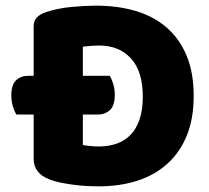

<svg xmlns="http://www.w3.org/2000/svg" viewBox="-20 -643 740 679"><path d="M38 -238Q31 -249 25.5 -267Q20 -285 20 -305Q20 -343 37 -359Q54 -375 80 -375H99V-549Q99 -570 110.5 -581.5Q122 -593 142 -600Q185 -614 233 -618.5Q281 -623 319 -623Q397 -623 460.5 -604Q524 -585 569.5 -545.5Q615 -506 640 -446Q665 -386 665 -304Q665 -224 641 -164.5Q617 -105 572.5 -64.5Q528 -24 466 -4Q404 16 329 16Q312 16 290 15Q268 14 244.5 11Q221 8 197.5 3.5Q174 -1 154 -9Q99 -30 99 -82V-238ZM273 -130Q284 -128 300 -126.5Q316 -125 330 -125Q364 -125 392.5 -135Q421 -145 441.5 -166Q462 -187 473.5 -220.5Q485 -254 485 -301Q485 -391 443 -436.5Q401 -482 331 -482Q317 -482 302.5 -481Q288 -480 273 -478V-375H368Q375 -364 380.5 -346Q386 -328 386 -308Q386 -270 369 -254Q352 -238 326 -238H273Z"/></svg>

Font: Baloo Thambi
Style: Regular
Weight: 400
Designer: Aadarsh Rajan and Ek Type
Foundry: Ek Type
Version: Version 1.100;PS 1.000;hotconv 1.0.88;makeotf.lib2.5.647800;